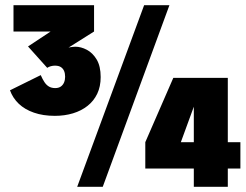

<svg xmlns="http://www.w3.org/2000/svg" viewBox="-20 -720 950 740"><path d="M191.5 -273.5Q146 -273.5 110.8 -285.8Q75.5 -298 52.2 -320.2Q29 -342.5 18.5 -372L137 -430.5Q144 -414.5 151.5 -403.2Q159 -392 169 -386.2Q179 -380.5 193 -380.5Q205.5 -380.5 214 -386.2Q222.5 -392 226.8 -402Q231 -412 231 -424Q231 -437 227 -446.5Q223 -456 214.5 -461.5Q206 -467 191.5 -467Q184 -467 175.8 -464.8Q167.5 -462.5 162 -458.5L88 -541L175 -598.5H32V-700H342.5V-598.5L244 -536.5Q245 -537 249.5 -537.8Q254 -538.5 259.8 -539.2Q265.5 -540 270 -540Q292 -540 314.5 -528.2Q337 -516.5 352.5 -490.8Q368 -465 368 -423Q368 -386.5 354.8 -358.8Q341.5 -331 317.5 -312Q293.5 -293 261.2 -283.2Q229 -273.5 191.5 -273.5ZM277.5 0 535.5 -700H633L376 0ZM727 0V-70.5H540V-172L648 -420H858V-172H906.5V-70.5H858V0ZM677 -172H727V-347H741Z"/></svg>

Font: Trispace Thin ExtraBold
Style: Regular
Weight: 800
Version: Version 1.210